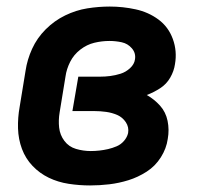

<svg xmlns="http://www.w3.org/2000/svg" viewBox="-20 -558 616 586"><path d="M255 8Q284 8 313.5 4.5Q343 1 372 -8Q401 -17 427.5 -34Q454 -51 471 -78Q488 -105 492 -134Q497 -162 491.5 -189Q486 -216 468.5 -235.5Q451 -255 428 -268Q449 -276 468.5 -288.5Q488 -301 499.5 -321Q511 -341 514 -362Q521 -402 507.5 -439Q494 -476 463.5 -498.5Q433 -521 394 -529.5Q355 -538 315 -538Q281 -538 246.5 -532.5Q212 -527 179 -511Q146 -495 119.5 -468.5Q93 -442 78 -409Q63 -376 58 -342L40 -232Q34 -199 35 -166Q36 -133 47 -103.5Q58 -74 79.5 -51.5Q101 -29 129 -15.5Q157 -2 189.5 3Q222 8 255 8ZM257 -97Q234 -97 212 -103.5Q190 -110 176.5 -128Q163 -146 160.5 -168.5Q158 -191 162 -215L180 -325Q183 -347 194 -369Q205 -391 225 -406.5Q245 -422 268 -427.5Q291 -433 314 -433Q333 -433 351.5 -429Q370 -425 382.5 -410.5Q395 -396 392 -377Q390 -362 377 -350Q364 -338 348 -333Q332 -328 316.5 -326Q301 -324 285 -324H219L201 -219H268Q286 -219 304 -216.5Q322 -214 338 -207Q354 -200 364 -185Q374 -170 371 -152Q368 -139 358.5 -128Q349 -117 336 -111.5Q323 -106 310 -103Q297 -100 283.5 -98.5Q270 -97 257 -97Z"/></svg>

Font: Iosevka Sparkle
Style: Bold Italic
Weight: 700
Italic angle: -9°
Designer: Belleve Invis
Foundry: Belleve Invis
Version: Version 4.5.0; ttfautohint (v1.8.3)